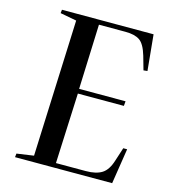

<svg xmlns="http://www.w3.org/2000/svg" viewBox="-109 -819 810 907"><g transform="rotate(15 296.0 -365.0)"><path d="M160 -698 80 -713 82 -730H530L547 -555L528 -553L509 -620Q493 -674 468.5 -690.5Q444 -707 399 -707H269L257 -390H484L482 -367H257L242 -23H388Q438 -23 466.5 -41Q495 -59 510 -108L531 -173H550L523 0H48L50 -18L133 -30Z"/></g></svg>

Font: Literata 72pt Medium
Style: Italic
Weight: 500
Italic angle: -2°
Designer: Latin by Veronika Burian and Jose Scaglione. Greek by Irene Vlachou. Cyrillic by Vera Evstafieva
Foundry: TypeTogether
Version: Version 3.002